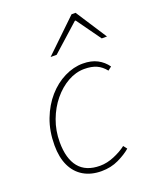

<svg xmlns="http://www.w3.org/2000/svg" viewBox="-138 -804 724 896"><g transform="rotate(-20 224.0 -356.0)"><path d="M210 12Q159 12 121.5 -10Q84 -32 64 -74Q44 -116 44 -176Q44 -247 66 -304.5Q88 -362 124.5 -403.5Q161 -445 206.5 -467.5Q252 -490 298 -490Q340 -490 369.5 -474.5Q399 -459 418 -432L400 -418Q381 -442 356.5 -453Q332 -464 296 -464Q254 -464 214 -441.5Q174 -419 142 -380Q110 -341 91 -290Q72 -239 72 -182Q72 -100 107 -57Q142 -14 212 -14Q247 -14 283.5 -29.5Q320 -45 344 -64L358 -46Q334 -25 295.5 -6.5Q257 12 210 12ZM168 -570 328 -724H348L448 -570H422L336 -690H332L198 -570Z"/></g></svg>

Font: Source Sans 3
Style: Italic
Weight: 200
Italic angle: -11°
Designer: Paul D. Hunt
Foundry: Adobe
Version: Version 3.046;hotconv 1.0.118;makeotfexe 2.5.65603